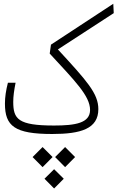

<svg xmlns="http://www.w3.org/2000/svg" viewBox="-20 -725 637 1041"><path d="M263.2 1.5C417.5 1.5 513.2 -26.4 513.2 -133.3C513.2 -218.8 450.2 -287.1 293.9 -457L596.7 -653.8L594.2 -704.6L256.3 -482.9L249.5 -434.6C385.3 -287.1 468.3 -205.1 468.3 -128.9C468.3 -57.6 388.2 -44.4 272.9 -44.4C77.6 -44.4 51.8 -79.6 51.8 -172.9C51.8 -203.1 56.2 -233.9 64.5 -276.4H22.9C12.2 -234.4 6.8 -198.7 6.8 -163.1C6.8 -41.5 59.1 1.5 263.2 1.5ZM210.9 72.3 156.7 126.5 210.9 181.2 265.1 126.5ZM333 72.3 278.8 126.5 333 181.2 387.2 126.5ZM273.4 192.4 221.2 244.1 273.4 296.9 325.7 244.1Z"/></svg>

Font: Cascadia Code PL ExtraLight
Style: Regular
Weight: 200
Monospace: yes
Designer: Aaron Bell
Foundry: Saja Typeworks
Version: Version 2404.023